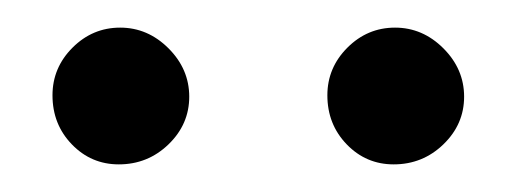

<svg xmlns="http://www.w3.org/2000/svg" viewBox="-20 -642 373 139"><path d="M265 -523Q245 -523 231 -537.5Q217 -552 217 -573Q217 -593 231.5 -607.5Q246 -622 266 -622Q286 -622 301 -607Q316 -592 316 -572Q316 -552 301 -537.5Q286 -523 265 -523ZM66 -523Q46 -523 32 -537.5Q18 -552 18 -573Q18 -593 32.5 -607.5Q47 -622 67 -622Q87 -622 102 -607Q117 -592 117 -572Q117 -552 102 -537.5Q87 -523 66 -523Z"/></svg>

Font: STIX MathJax Main
Style: Regular
Weight: 400
Designer: MicroPress Inc., with final additions and corrections provided by Coen Hoffman, Elsevier (retired)
Version: Version 1.1.1